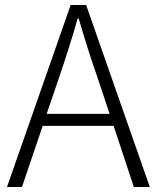

<svg xmlns="http://www.w3.org/2000/svg" viewBox="-20 -749 627 769"><path d="M167 -293 212 -425C241 -510 266 -587 291 -675H295C321 -587 345 -510 375 -425L419 -293ZM516 0H580L325 -729H263L8 0H68L151 -245H435Z"/></svg>

Font: Noto Sans Japanese Light
Style: Regular
Weight: 300
Designer: Ryoko NISHIZUKA (kana & ideographs); Paul D. Hunt (Latin, Greek & Cyrillic); Wenlong ZHANG (bopomofo); Sandoll Communica
Foundry: Adobe Systems Incorporated
Version: Version 1.000;PS 1;hotconv 1.0.78;makeotf.lib2.5.61930